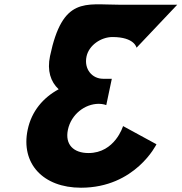

<svg xmlns="http://www.w3.org/2000/svg" viewBox="-20 -862 848 897"><path d="M617.9 -639C617.9 -639 609.4 -689 505.4 -689C452.4 -689 395.4 -651 384.2 -598C371.6 -538 411.4 -494 461.4 -494H502.4L476.5 -371C476.5 -371 461.8 -377 441.8 -377C375.8 -377 312.3 -327 297.3 -256C282.6 -186 324.4 -147 393.4 -147C517.4 -147 554.9 -273 554.9 -273L711 -188C711 -188 612.3 15 358.3 15C181.3 15 76.1 -98 109.3 -256C127.6 -343 181.9 -406 254.1 -445C216.4 -480 199.4 -532 213.7 -600C272.3 -879 378.1 -840 535.1 -840H808.1Z"/></svg>

Font: Hussar
Style: BdOblTwo
Weight: 700
Foundry: Cannot Into Space Fonts
Version: Version 2.00